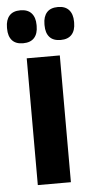

<svg xmlns="http://www.w3.org/2000/svg" viewBox="-59 -709 361 740"><g transform="rotate(-5 122.0 -338.5)"><path d="M185 0H57V-490.5H185ZM48.5 -549.5Q20 -549.5 5.8 -565.5Q-8.5 -581.5 -8.5 -611V-615.5Q-8.5 -644.5 5.8 -660.8Q20 -677 48.5 -677Q77 -677 91.5 -660.8Q106 -644.5 106 -615.5V-611Q106 -581.5 91.5 -565.5Q77 -549.5 48.5 -549.5ZM194 -549.5Q165 -549.5 150.8 -565.5Q136.5 -581.5 136.5 -611V-615.5Q136.5 -644.5 150.8 -660.8Q165 -677 194 -677Q222 -677 236.5 -660.8Q251 -644.5 251 -615.5V-611Q251 -581.5 236.5 -565.5Q222 -549.5 194 -549.5Z"/></g></svg>

Font: Anek Devanagari SemiBold
Style: Regular
Weight: 600
Designer: Kailash Malviya (Devanagari) & Yesha Goshar (Latin)
Foundry: Ek Type
Version: Version 1.003